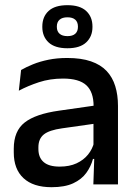

<svg xmlns="http://www.w3.org/2000/svg" viewBox="-20 -730 541 760"><path d="M349.5 0 353.5 -116 350 -131V-285L350.5 -309.5Q350.5 -366 321.8 -392.5Q293 -419 229.5 -419Q178 -419 134 -404.5Q90 -390 54.5 -371L63.5 -453Q83.5 -464.5 110.5 -475.5Q137.5 -486.5 171.5 -493.5Q205.5 -500.5 246 -500.5Q301.5 -500.5 340 -487.2Q378.5 -474 402 -449Q425.5 -424 436.2 -389Q447 -354 447 -311V0ZM184 11Q111.5 11 73 -24.8Q34.5 -60.5 34.5 -126.5V-141.5Q34.5 -211.5 77.8 -245.2Q121 -279 214 -292L361 -313L366.5 -242L225.5 -222Q175 -215 153.5 -197.8Q132 -180.5 132 -147V-140Q132 -106.5 152.8 -88.5Q173.5 -70.5 216 -70.5Q255 -70.5 283 -83.5Q311 -96.5 328.5 -118.2Q346 -140 352.5 -166.5L366 -101H348Q340 -71 321.5 -45.5Q303 -20 269.8 -4.5Q236.5 11 184 11ZM147.5 -623V-625Q147.5 -663.5 172.2 -686.5Q197 -709.5 247 -709.5Q296.5 -709.5 321.2 -686.5Q346 -663.5 346 -625V-623Q346 -585.5 321.2 -562.2Q296.5 -539 247 -539Q197 -539 172.2 -562.2Q147.5 -585.5 147.5 -623ZM205 -623.5Q205 -606 215.8 -596.5Q226.5 -587 247 -587Q267.5 -587 278 -596.5Q288.5 -606 288.5 -623.5V-625Q288.5 -642.5 278 -652Q267.5 -661.5 247 -661.5Q226.5 -661.5 215.8 -652Q205 -642.5 205 -625Z"/></svg>

Font: Anek Bangla Medium
Style: Regular
Weight: 500
Designer: Sulekha Rajkumar (Bangla), Yesha Goshar (Latin)
Foundry: Ek Type
Version: Version 1.003